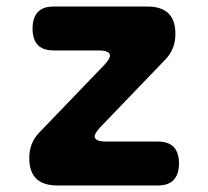

<svg xmlns="http://www.w3.org/2000/svg" viewBox="-20 -570 640 590"><path d="M157 0Q113 0 91.5 -21Q70 -42 70 -84Q70 -108 77.5 -127Q85 -146 100 -162L301 -371Q309 -380 313.5 -387Q318 -394 318 -399Q318 -407 309 -411Q300 -415 282 -415H145Q112 -415 96 -432Q80 -449 80 -482Q80 -515 96 -532.5Q112 -550 145 -550H432Q476 -550 497.5 -529Q519 -508 519 -466Q519 -442 511.5 -423Q504 -404 489 -388L288 -179Q280 -170 275.5 -163Q271 -156 271 -151Q271 -143 280 -139Q289 -135 307 -135H465Q498 -135 514 -118Q530 -101 530 -68Q530 -35 514 -17.5Q498 0 465 0Z"/></svg>

Font: Maple Mono ExtraBold
Style: Regular
Weight: 800
Monospace: yes
Designer: subframe7536
Version: Version 7.000